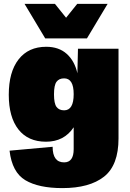

<svg xmlns="http://www.w3.org/2000/svg" viewBox="-20 -750 667 985"><path d="M532 -730 426 -553H212L106 -730H262L319 -659L376 -730ZM300 215Q178 215 110 174.5Q42 134 29 23L250 3Q250 83 309 83Q358 83 358 15V-97Q309 -23 216 -23Q124 -23 74.5 -86Q25 -149 25 -264Q25 -381 75.5 -445.5Q126 -510 217 -510Q282 -510 322.5 -473.5Q363 -437 377 -374L380 -500H588V-40Q588 98 513.5 156.5Q439 215 300 215ZM309 -184Q358 -184 358 -267Q358 -348 309 -348Q283 -348 270 -330.5Q257 -313 257 -266Q257 -219 270 -201.5Q283 -184 309 -184Z"/></svg>

Font: Elaine Sans Black
Style: Regular
Weight: 900
Designer: Wei Huang
Foundry: Wei Huang
Version: Version 2.001;December 24, 2019;FontCreator 12.0.0.2547 64-b